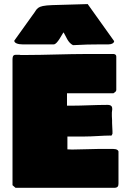

<svg xmlns="http://www.w3.org/2000/svg" viewBox="-20 -939 609 936"><path d="M49.5 -740.6C49.5 -727.9 70.3 -722.7 88.9 -722.7H242.2C259.8 -722.7 283.2 -774.4 290 -781.2C302.7 -760.7 310.5 -731.4 335.9 -718.8C382.8 -721.7 426.8 -722.7 476.6 -722.7H509.8C525.4 -722.7 536.4 -729.8 536.4 -738.6L407.5 -919.1L234.4 -914.1C153.3 -911.1 164.1 -896.5 138.7 -865.2ZM41 -630.9V-36.1L55.7 -23.4H539.1C554.7 -24.4 557.6 -32.2 557.6 -44.9V-201.2C552.7 -213.9 535.2 -212.9 521.5 -212.9H459C419.9 -212.9 375 -210 332 -210C324.2 -210 316.4 -210.9 308.6 -210.9V-273.4H386.7C436.5 -273.4 480.5 -278.3 519.5 -278.3V-277.3C524.4 -277.3 525.4 -280.3 528.3 -287.1V-299.8C528.3 -316.4 526.4 -319.3 526.4 -339.8V-353.5C526.4 -361.3 525.4 -367.2 525.4 -372.1V-390.6C525.4 -395.5 527.3 -402.3 527.3 -407.2C527.3 -418.9 523.4 -427.7 503.9 -427.7C442.4 -427.7 385.7 -423.8 328.1 -423.8H306.6V-484.4H533.2C542 -491.2 545.9 -492.2 546.9 -500V-663.1C546.9 -669.9 543 -674.8 534.2 -675.8H404.3C304.7 -675.8 204.1 -670.9 105.5 -670.9H80.1C77.1 -671.9 74.2 -671.9 69.3 -671.9H57.6C39.1 -671.9 41 -658.2 41 -630.9Z"/></svg>

Font: Bowlby One SC
Style: Regular
Weight: 400
Width: 1
Version: Version 1.2